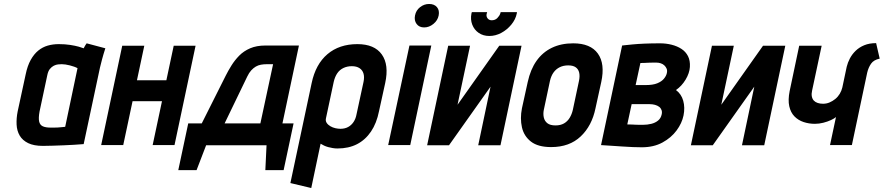

<svg xmlns="http://www.w3.org/2000/svg" viewBox="-20 -730 4446 966"><path d="M510 -487 416 -512Q410 -504 405.5 -495.5Q401 -487 401 -487Q394 -490 376.5 -495Q359 -500 333 -504Q307 -508 276 -508Q246 -508 220 -500.5Q194 -493 172.5 -475.5Q151 -458 134.5 -428.5Q118 -399 109 -355L69 -170Q62 -135 63.5 -103.5Q65 -72 79 -48Q93 -24 121.5 -10Q150 4 196 4Q219 4 246.5 3Q274 2 301.5 1Q329 0 351.5 -1.5Q374 -3 387.5 -4Q401 -5 401 -5L483 -390Q487 -407 493.5 -431.5Q500 -456 510 -487ZM179 -169 218 -352Q222 -372 231 -383Q240 -394 251 -399.5Q262 -405 272.5 -406Q283 -407 291 -407Q299 -407 309.5 -405.5Q320 -404 331.5 -401Q343 -398 353 -394.5Q363 -391 370 -387L308 -92Q298 -91 288.5 -90Q279 -89 270 -88.5Q261 -88 252 -88Q243 -88 234 -88Q210 -88 195.5 -94.5Q181 -101 177 -118.5Q173 -136 179 -169Z M817 -326H669L706 -500H595L489 0H600L647 -221H795L748 0H858L964 -500H854Z M1401 -109 1484 -501H1316Q1271 -501 1238.5 -487Q1206 -473 1183.5 -450Q1161 -427 1144.5 -400.5Q1128 -374 1116 -350L995 -109H927L877 126H969L1017 1H1321L1315 126H1407L1457 -109ZM1110 -109 1224 -345Q1233 -364 1244 -376Q1255 -388 1267 -395Q1279 -402 1293 -404.5Q1307 -407 1323 -407H1354L1290 -109Z M1887 -171 1918 -312Q1938 -404 1901 -456Q1864 -508 1778 -508Q1687 -508 1627.5 -457.5Q1568 -407 1548 -312L1441 191L1546 216L1593 -7Q1601 -2 1610.5 2.5Q1620 7 1631 10Q1642 13 1654 15Q1666 17 1678 17Q1734 17 1776 -4.5Q1818 -26 1846.5 -68Q1875 -110 1887 -171ZM1809 -318 1774 -156Q1770 -133 1759 -116.5Q1748 -100 1731.5 -91Q1715 -82 1693 -82Q1681 -82 1667.5 -85Q1654 -88 1642 -95Q1630 -102 1623.5 -112Q1617 -122 1620 -135L1659 -318Q1665 -344 1677 -361.5Q1689 -379 1708 -388Q1727 -397 1750 -397Q1774 -397 1789 -387Q1804 -377 1809 -359.5Q1814 -342 1809 -318Z M1933 0H2044L2150 -501H2040ZM2139 -710Q2114 -710 2093.5 -694Q2073 -678 2068 -652Q2063 -627 2076 -609.5Q2089 -592 2114 -592Q2139 -592 2160.5 -609.5Q2182 -627 2187 -652Q2192 -678 2178.5 -694Q2165 -710 2139 -710Z M2581 -669H2499L2497 -662Q2493 -650 2482 -639Q2471 -628 2454 -628Q2440 -628 2432.5 -638.5Q2425 -649 2429 -662L2431 -669H2354L2352 -662Q2346 -632 2356 -606Q2366 -580 2388.5 -564.5Q2411 -549 2442 -549Q2473 -549 2502 -564.5Q2531 -580 2552.5 -606Q2574 -632 2580 -662ZM2345 -500H2235L2129 1H2239L2448 -294L2386 1H2498L2604 -500H2492L2282 -203Z M2976 -185 3005 -317Q3025 -409 2988 -460.5Q2951 -512 2864 -512Q2803 -512 2756.5 -489.5Q2710 -467 2679.5 -424Q2649 -381 2635 -317L2606 -185Q2596 -134 2606 -89.5Q2616 -45 2651.5 -17.5Q2687 10 2753 10Q2845 10 2901.5 -43.5Q2958 -97 2976 -185ZM2893 -323 2862 -177Q2857 -155 2846 -137Q2835 -119 2817.5 -109Q2800 -99 2775 -99Q2748 -99 2734 -110Q2720 -121 2716 -139Q2712 -157 2716 -177L2747 -323Q2753 -349 2765.5 -366Q2778 -383 2796.5 -392Q2815 -401 2839 -401Q2863 -401 2876.5 -391.5Q2890 -382 2894 -364.5Q2898 -347 2893 -323Z M3381 -277Q3410 -297 3429.5 -329.5Q3449 -362 3451 -393Q3453 -425 3441.5 -447.5Q3430 -470 3408.5 -484Q3387 -498 3359 -505Q3331 -512 3301 -512Q3258 -512 3223 -510.5Q3188 -509 3162.5 -506.5Q3137 -504 3123.5 -502.5Q3110 -501 3110 -501L3004 0Q3004 0 3019 1Q3034 2 3058 3.5Q3082 5 3110 7Q3138 9 3164 10Q3190 11 3209 11Q3269 11 3313 -13Q3357 -37 3384 -73.5Q3411 -110 3419 -149Q3427 -189 3417.5 -223Q3408 -257 3381 -277ZM3283 -415Q3294 -415 3304.5 -411.5Q3315 -408 3322.5 -401Q3330 -394 3334 -384.5Q3338 -375 3335 -362Q3332 -348 3320.5 -334Q3309 -320 3287 -311Q3265 -302 3229 -302H3178L3202 -413Q3212 -413 3222.5 -413.5Q3233 -414 3243.5 -414.5Q3254 -415 3264 -415Q3274 -415 3283 -415ZM3214 -102Q3207 -102 3198 -102Q3189 -102 3179 -102.5Q3169 -103 3158 -103.5Q3147 -104 3136 -104L3158 -206H3248Q3263 -206 3275.5 -202.5Q3288 -199 3296.5 -192.5Q3305 -186 3308.5 -176Q3312 -166 3309 -154Q3305 -135 3291 -123.5Q3277 -112 3257 -107Q3237 -102 3214 -102Z M3672 -500H3562L3456 1H3566L3775 -294L3713 1H3825L3931 -500H3819L3609 -203Z M4156 0H4266L4343 -364Q4349 -390 4362.5 -409.5Q4376 -429 4406 -435L4388 -513Q4354 -513 4328.5 -502.5Q4303 -492 4285 -474.5Q4267 -457 4256 -436Q4245 -415 4240 -394L4218 -290Q4214 -273 4205 -258Q4196 -243 4182.5 -232Q4169 -221 4153.5 -214.5Q4138 -208 4121 -208Q4106 -208 4094 -212Q4082 -216 4074.5 -224Q4067 -232 4064.5 -245Q4062 -258 4066 -275L4114 -500H4001L3953 -272Q3944 -227 3951 -195.5Q3958 -164 3977 -144.5Q3996 -125 4023 -116Q4050 -107 4080 -107Q4101 -107 4122.5 -112.5Q4144 -118 4161 -126Q4178 -134 4186 -141Z"/></svg>

Font: Advent Pro
Style: Bold Italic
Weight: 700
Italic angle: -12°
Designer: VivaRado, Andreas Kalpakidis
Foundry: VivaRado, Andreas Kalpakidis
Version: Version 3.000